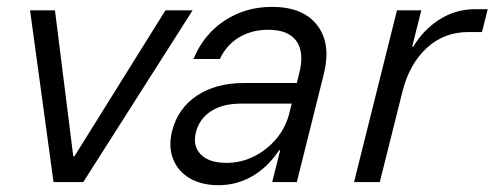

<svg xmlns="http://www.w3.org/2000/svg" viewBox="-20 -530 1440 559"><path d="M135.8 0 67.5 -500H140L193.3 -75H196.7L461.7 -500H540.8L222.5 0Z M615.8 9.2Q566.7 9.2 532.1 -11.2Q497.5 -31.7 483.8 -67.5Q470 -103.3 480.8 -147.5Q497.5 -214.2 552.9 -251.3Q608.3 -288.3 690 -288.3H844.2L850.8 -315Q866.7 -376.7 843.3 -410Q820 -443.3 760.8 -443.3Q713.3 -443.3 676.7 -421.7Q640 -400 620 -358.3H543.3Q572.5 -429.2 633.3 -469.6Q694.2 -510 771.7 -510Q862.5 -510 903.8 -456.2Q945 -402.5 922.5 -313.3L844.2 0H772.5L795.8 -92.5H792.5Q760 -43.3 714.6 -17.1Q669.2 9.2 615.8 9.2ZM639.2 -55.8Q682.5 -55.8 720.4 -75Q758.3 -94.2 785.8 -127.5Q813.3 -160.8 823.3 -204.2L829.2 -228.3H680.8Q628.3 -228.3 594.2 -206.2Q560 -184.2 550 -143.3Q540.8 -104.2 565 -80Q589.2 -55.8 639.2 -55.8Z M1010.8 0 1135.8 -500H1206.7L1180 -394.2H1183.3Q1212.5 -443.3 1259.6 -473.3Q1306.7 -503.3 1364.2 -503.3H1400L1383.3 -436.7H1343.3Q1272.5 -436.7 1222.1 -390Q1171.7 -343.3 1151.7 -263.3L1085.8 0Z"/></svg>

Font: Funnel Sans Light
Style: Italic
Weight: 300
Italic angle: -14.036°
Designer: NORD ID, Kristian Moeller
Foundry: Dicotype
Version: Version 1.000